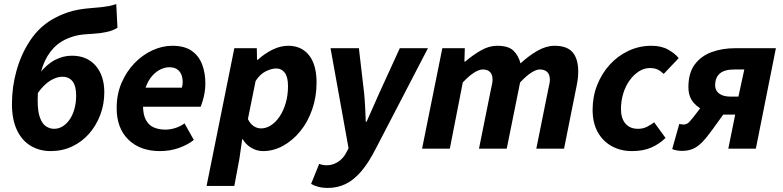

<svg xmlns="http://www.w3.org/2000/svg" viewBox="-20 -734 3867 948"><path d="M230 12Q176 12 132.5 -13.5Q89 -39 64 -91Q39 -143 39 -221Q39 -306 62 -387Q85 -468 128.5 -533.5Q172 -599 236 -637Q275 -660 319.5 -674.5Q364 -689 429 -694Q457 -696 479 -698.5Q501 -701 519.5 -704.5Q538 -708 554 -714L560 -597Q539 -583 506 -576Q473 -569 436 -567Q388 -565 360.5 -559Q333 -553 305 -540Q260 -519 229 -478.5Q198 -438 182 -378Q166 -318 166 -238Q166 -183 177.5 -152.5Q189 -122 207.5 -110Q226 -98 247 -98Q270 -98 290 -110.5Q310 -123 325 -145.5Q340 -168 348 -198Q356 -228 356 -262Q356 -309 338.5 -332Q321 -355 288 -355Q270 -355 249 -346.5Q228 -338 207 -320Q186 -302 165 -272L173 -369Q211 -417 251.5 -438Q292 -459 335 -459Q409 -459 452 -410Q495 -361 495 -278Q495 -219 475 -166.5Q455 -114 420 -74Q385 -34 336.5 -11Q288 12 230 12Z M769 12Q672 12 614 -44.5Q556 -101 556 -200Q556 -269 580.5 -325.5Q605 -382 645 -423Q685 -464 733.5 -486Q782 -508 831 -508Q891 -508 926.5 -483Q962 -458 978 -416Q994 -374 994 -322Q994 -298 990 -275.5Q986 -253 980.5 -235Q975 -217 971 -207H658L668 -301H878Q880 -308 881 -314.5Q882 -321 882 -329Q882 -349 875.5 -365.5Q869 -382 854.5 -392Q840 -402 815 -402Q796 -402 774 -392Q752 -382 732 -360Q712 -338 699 -302Q686 -266 686 -215Q686 -168 700.5 -141.5Q715 -115 740 -104.5Q765 -94 797 -94Q822 -94 847.5 -102.5Q873 -111 891 -125L937 -43Q907 -19 863.5 -3.5Q820 12 769 12Z M1000 184 1137 -496H1248L1249 -439H1253Q1287 -470 1326 -489Q1365 -508 1403 -508Q1469 -508 1506 -461Q1543 -414 1543 -326Q1543 -256 1521.5 -194Q1500 -132 1462.5 -86Q1425 -40 1377.5 -14Q1330 12 1279 12Q1248 12 1221 -4Q1194 -20 1178 -47H1176L1162 50L1137 184ZM1269 -100Q1295 -100 1319 -116Q1343 -132 1361.5 -160Q1380 -188 1391 -226Q1402 -264 1402 -309Q1402 -354 1386 -375Q1370 -396 1344 -396Q1321 -396 1292.5 -382Q1264 -368 1242 -334L1204 -146Q1216 -122 1233 -111Q1250 -100 1269 -100Z M1597 194Q1573 194 1552 188.5Q1531 183 1516 174L1556 75Q1573 82 1595 82Q1622 82 1648.5 65.5Q1675 49 1691 17L1701 -2L1612 -496H1752L1778 -273Q1781 -242 1783 -203.5Q1785 -165 1786 -133H1790Q1805 -166 1821.5 -204Q1838 -242 1852 -273L1954 -496H2093L1837 -3Q1801 68 1764.5 111Q1728 154 1687.5 174Q1647 194 1597 194Z M2064 0 2164 -496H2275L2273 -430H2277Q2313 -461 2353.5 -484.5Q2394 -508 2435 -508Q2490 -508 2515 -484Q2540 -460 2550 -421Q2591 -459 2634 -483.5Q2677 -508 2718 -508Q2780 -508 2807.5 -475.5Q2835 -443 2835 -381Q2835 -364 2833 -346.5Q2831 -329 2827 -310L2765 0H2628L2687 -293Q2690 -308 2692.5 -319Q2695 -330 2695 -340Q2695 -366 2682 -378.5Q2669 -391 2645 -391Q2628 -391 2603.5 -375.5Q2579 -360 2548 -327L2482 0H2345L2404 -293Q2407 -308 2409.5 -319Q2412 -330 2412 -340Q2412 -366 2399.5 -378.5Q2387 -391 2364 -391Q2346 -391 2321 -375.5Q2296 -360 2265 -327L2201 0Z M3100 12Q3045 12 3001 -12Q2957 -36 2931.5 -81.5Q2906 -127 2906 -192Q2906 -257 2928.5 -314Q2951 -371 2990.5 -414.5Q3030 -458 3083 -483Q3136 -508 3197 -508Q3245 -508 3279 -489Q3313 -470 3331 -447L3257 -369Q3243 -383 3227.5 -390.5Q3212 -398 3189 -398Q3160 -398 3134.5 -381.5Q3109 -365 3089 -337.5Q3069 -310 3057.5 -273Q3046 -236 3046 -195Q3046 -150 3068 -124Q3090 -98 3130 -98Q3155 -98 3174.5 -108Q3194 -118 3210 -130L3266 -53Q3237 -24 3197 -6Q3157 12 3100 12Z M3576 0 3610 -168H3557Q3514 -168 3473 -182Q3432 -196 3405.5 -226Q3379 -256 3379 -304Q3379 -374 3410.5 -416Q3442 -458 3494.5 -477Q3547 -496 3610 -496H3811L3712 0ZM3587 -257H3626L3655 -391H3606Q3557 -391 3534 -371Q3511 -351 3511 -312Q3511 -287 3531 -272Q3551 -257 3587 -257ZM3485 -263 3600 -236 3496 -92Q3468 -53 3445.5 -30.5Q3423 -8 3400 1.5Q3377 11 3347 11Q3337 11 3323.5 9Q3310 7 3299 2L3334 -122Q3342 -121 3346 -120Q3350 -119 3354 -119Q3371 -119 3383 -131.5Q3395 -144 3420 -177Z"/></svg>

Font: Source Sans 3
Style: Bold Italic
Weight: 700
Italic angle: -11°
Designer: Paul D. Hunt
Foundry: Adobe
Version: Version 3.052;hotconv 1.1.0;makeotfexe 2.6.0